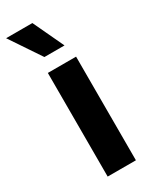

<svg xmlns="http://www.w3.org/2000/svg" viewBox="-224 -804 679 851"><g transform="rotate(-30 115.0 -378.0)"><path d="M56.4 -530.4H200.9V0H56.4ZM-26.9 -756.2H107.6L181.4 -599.1H78.5Z"/></g></svg>

Font: Pretendard Variable
Style: Regular
Weight: 400
Designer: Base glyphs from Inter by Rasmus Andersson; Hangul glyphs from Noto Sans CJK(Source Han Sans) by Jang Soo-young and Kang
Foundry: Kil Hyung-jin
Version: Version 1.100;FEAKit 1.0